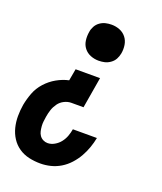

<svg xmlns="http://www.w3.org/2000/svg" viewBox="-149 -618 787 931"><g transform="rotate(20 245.0 -152.5)"><path d="M265 -342Q243 -342 223 -350Q203 -358 190 -374.5Q177 -391 174 -413Q171 -435 175 -458Q177 -473 185 -487.5Q193 -502 206.5 -511.5Q220 -521 235 -524.5Q250 -528 266 -528Q288 -528 308 -520Q328 -512 341 -495.5Q354 -479 357.5 -457Q361 -435 357 -413Q354 -397 346.5 -383Q339 -369 325 -359Q311 -349 296 -345.5Q281 -342 265 -342ZM170 223Q139 223 110.5 216.5Q82 210 58.5 194Q35 178 19.5 154Q4 130 -3 102Q-10 74 -10 44Q-10 14 -5 -16Q1 -48 13 -79.5Q25 -111 48.5 -137Q72 -163 102 -180Q132 -197 164 -204L175 -265H301L274 -105H211Q193 -105 175 -96Q157 -87 145.5 -71Q134 -55 128 -37Q122 -19 119 0Q117 13 115.5 25.5Q114 38 115 50.5Q116 63 118.5 75Q121 87 128 97Q135 107 146 112.5Q157 118 169 118Q187 118 204.5 108Q222 98 234 82.5Q246 67 252.5 49Q259 31 262 13H386Q381 39 372 64.5Q363 90 349.5 114Q336 138 316.5 159.5Q297 181 273 195.5Q249 210 222.5 216.5Q196 223 170 223Z"/></g></svg>

Font: Iosevka SS18 Extrabold
Style: Italic
Weight: 800
Italic angle: -9°
Monospace: yes
Designer: Belleve Invis
Foundry: Belleve Invis
Version: Version 25.1.1; ttfautohint (v1.8.4)